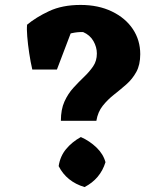

<svg xmlns="http://www.w3.org/2000/svg" viewBox="-20 -739 681 779"><path d="M227 -249Q227 -295 241.5 -327Q256 -359 278 -383Q300 -407 321.5 -427.5Q343 -448 358 -470Q373 -492 373 -522Q373 -548 359 -572.5Q345 -597 317 -609Q271 -610 228 -589Q185 -568 131 -526L89 -638Q126 -669 179.5 -694Q233 -719 307 -719Q379 -719 434 -692.5Q489 -666 519 -621Q549 -576 549 -519Q549 -476 533 -447Q517 -418 492.5 -396.5Q468 -375 442.5 -355Q417 -335 397 -310Q377 -285 371 -249ZM323 20Q250 -2 218 -65Q224 -105 248 -134Q272 -163 308 -183Q344 -167 371.5 -140.5Q399 -114 408 -81Q387 -13 323 20ZM111 -457Q104 -487 98.5 -523.5Q93 -560 90.5 -591.5Q88 -623 90 -638L281 -641L211 -457Z"/></svg>

Font: Eczar
Style: Bold
Weight: 700
Designer: Vaibhav Singh
Foundry: Rosetta Type Foundry
Version: Version 2.000